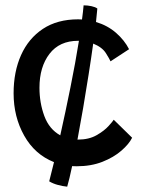

<svg xmlns="http://www.w3.org/2000/svg" viewBox="-20 -693 553 720"><path d="M475.5 -176.5Q463.5 -152.5 435 -127.8Q406.5 -103 364 -86.2Q321.5 -69.5 267.5 -69.5Q258.5 -69.5 250.5 -70Q240 -20 232 7Q215.5 5.5 197 0.5Q178.5 -4.5 164.5 -13Q173 -46.5 182.5 -85Q110.5 -113.5 70.8 -184.2Q31 -255 31 -343Q31 -424 59 -486.5Q87 -549 141 -584.8Q195 -620.5 273 -620.5Q280.5 -620.5 287.5 -620Q291.5 -649 293.5 -673Q308.5 -673 323.2 -669.8Q338 -666.5 345 -661Q343 -639.5 340 -610.5Q383.5 -597.5 415.2 -569.8Q447 -542 464 -508.5L394.5 -463Q391 -471.5 377 -493.8Q363 -516 329.5 -529.5Q322 -475 312.2 -412.8Q302.5 -350.5 291.8 -288Q281 -225.5 270.5 -169.5H271.5Q313.5 -169.5 342.2 -186Q371 -202.5 387.2 -220.5Q403.5 -238.5 406.5 -244ZM128 -364Q128 -307.5 146.2 -258Q164.5 -208.5 206 -185.5Q225.5 -272.5 244.2 -365.5Q263 -458.5 276 -540H273Q203 -540 165.5 -491Q128 -442 128 -364Z"/></svg>

Font: Grandstander
Style: Regular
Weight: 400
Designer: Tyler Finck
Foundry: Etcetera Type Co
Version: Version 1.200; ttfautohint (v1.8.3)